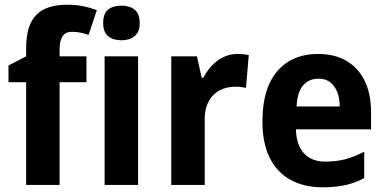

<svg xmlns="http://www.w3.org/2000/svg" viewBox="-20 -785 1634 815"><path d="M347 -436H233V0H91V-436H16V-507L91 -546V-578Q91 -648 111 -688.5Q131 -729 170 -747Q209 -765 265 -765Q303 -765 334 -758.5Q365 -752 391 -742L356 -637Q341 -642 323.5 -646Q306 -650 285 -650Q258 -650 245.5 -631Q233 -612 233 -577V-546H347Z M566 -546V0H424V-546ZM496 -761Q530 -761 551.5 -744Q573 -727 573 -687Q573 -648 551 -631Q529 -614 496 -614Q461 -614 439.5 -631Q418 -648 418 -687Q418 -728 439 -744.5Q460 -761 496 -761Z M987 -556Q998 -556 1011.5 -555Q1025 -554 1036 -551L1024 -412Q1016 -414 1003.5 -415.5Q991 -417 979 -417Q953 -417 929.5 -409Q906 -401 888 -384Q870 -367 859.5 -341Q849 -315 849 -278V0H707V-546H816L836 -455H843Q857 -482 878 -505Q899 -528 927 -542Q955 -556 987 -556Z M1330 -556Q1401 -556 1451 -526.5Q1501 -497 1528 -442Q1555 -387 1555 -308V-236H1236Q1238 -170 1270 -134.5Q1302 -99 1361 -99Q1407 -99 1445.5 -109Q1484 -119 1526 -141V-29Q1489 -9 1447 0.5Q1405 10 1350 10Q1270 10 1212.5 -22Q1155 -54 1124.5 -116Q1094 -178 1094 -269Q1094 -364 1122.5 -427.5Q1151 -491 1204 -523.5Q1257 -556 1330 -556ZM1331 -451Q1292 -451 1267 -423Q1242 -395 1239 -333H1422Q1422 -368 1411.5 -394.5Q1401 -421 1381.5 -436Q1362 -451 1331 -451Z"/></svg>

Font: Noto Sans Thai SemiCondensed
Style: Bold
Weight: 700
Width: 4
Designer: Monotype Design Team
Foundry: Monotype Imaging Inc.
Version: Version 2.001